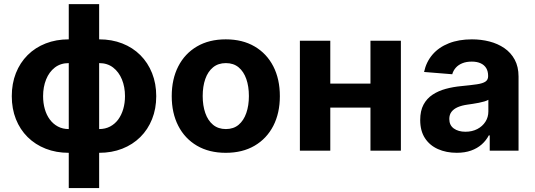

<svg xmlns="http://www.w3.org/2000/svg" viewBox="-20 -748 2655 953"><path d="M321.3 185.4V-727.5H472.1V185.4ZM321.3 10.5Q258.8 10.5 206.8 -9.9Q154.8 -30.3 117.1 -67.7Q79.4 -105.1 58.9 -156.7Q38.5 -208.3 38.5 -270.7Q38.5 -333.2 58.9 -385Q79.4 -436.8 117.1 -474.5Q154.8 -512.1 206.8 -532.4Q258.8 -552.7 321.3 -552.7H349.4V10.5ZM321.3 -107.4H338.3V-434.8H321.3Q280.7 -434.8 252.2 -412.8Q223.8 -390.8 208.9 -353.7Q193.9 -316.5 193.9 -270.7Q193.9 -236.4 202.4 -206.7Q210.8 -177.1 227.3 -154.8Q243.8 -132.6 267.4 -120Q291 -107.4 321.3 -107.4ZM472.1 10.5H444.3V-552.7H472.1Q534.8 -552.7 586.8 -532.4Q638.8 -512.1 676.5 -474.5Q714.2 -436.8 734.8 -385Q755.5 -333.2 755.5 -270.7Q755.5 -208.3 734.8 -156.7Q714.2 -105.1 676.5 -67.7Q638.8 -30.3 586.8 -9.9Q534.8 10.5 472.1 10.5ZM472.1 -107.4Q502.6 -107.4 526.5 -120Q550.3 -132.6 566.7 -154.8Q583 -177.1 591.7 -206.7Q600.4 -236.4 600.4 -270.7Q600.4 -316.5 585.2 -353.7Q570 -390.8 541.5 -412.8Q513 -434.8 472.1 -434.8H456.1V-107.4Z M1100.6 10.5Q1017.8 10.5 957.6 -24.8Q897.4 -60.1 864.9 -123.4Q832.4 -186.7 832.4 -270.7Q832.4 -355.3 864.9 -418.7Q897.4 -482.1 957.6 -517.4Q1017.8 -552.7 1100.6 -552.7Q1183.6 -552.7 1243.8 -517.4Q1304 -482.1 1336.6 -418.7Q1369.1 -355.3 1369.1 -270.7Q1369.1 -186.7 1336.6 -123.4Q1304 -60.1 1243.8 -24.8Q1183.6 10.5 1100.6 10.5ZM1101.2 -107.4Q1139.1 -107.4 1164.4 -128.6Q1189.6 -149.8 1202.5 -187Q1215.4 -224.1 1215.4 -271.3Q1215.4 -319.1 1202.5 -356Q1189.6 -392.8 1164.4 -413.8Q1139.1 -434.8 1101.2 -434.8Q1063.2 -434.8 1037.5 -413.8Q1011.9 -392.8 999 -356Q986.1 -319.1 986.1 -271.3Q986.1 -224.1 999 -187Q1011.9 -149.8 1037.5 -128.6Q1063.2 -107.4 1101.2 -107.4Z M1861.1 -332.9V-213.8H1576.8V-332.9ZM1619.4 -545.9V0H1468.5V-545.9ZM1969.8 -545.9V0H1818.8V-545.9Z M2247 10.4Q2194.9 10.4 2153.8 -8Q2112.6 -26.3 2089.2 -62.4Q2065.7 -98.5 2065.7 -152.3Q2065.7 -198 2082.2 -228.7Q2098.7 -259.4 2127.5 -278.3Q2156.3 -297.2 2193.1 -307.1Q2229.9 -317 2270.6 -320.7Q2318.1 -325.3 2347.1 -329.6Q2376.2 -333.9 2389.5 -342.9Q2402.8 -352 2402.8 -369.3V-371.7Q2402.8 -394.2 2393.3 -410Q2383.7 -425.7 2365.6 -433.9Q2347.5 -442.2 2321.8 -442.2Q2294.6 -442.2 2274.8 -434.1Q2254.9 -426 2242.4 -411.9Q2229.9 -397.8 2224.7 -379.5L2084.9 -390.8Q2095.5 -440.6 2126.7 -477Q2157.9 -513.3 2207.5 -533Q2257 -552.7 2322.4 -552.7Q2367.8 -552.7 2409.3 -542.1Q2450.8 -531.4 2483.4 -509.1Q2516 -486.7 2534.9 -451.7Q2553.8 -416.7 2553.8 -368.2V0H2410.8V-76H2406.2Q2392.9 -50.5 2370.9 -31.1Q2349 -11.7 2318.3 -0.7Q2287.5 10.4 2247 10.4ZM2290.1 -94.1Q2323.5 -94.1 2349.2 -107.5Q2374.8 -120.9 2389.4 -143.7Q2404 -166.5 2404 -194.9V-252.7Q2397.2 -248.4 2384.7 -244.6Q2372.2 -240.8 2356.8 -237.8Q2341.4 -234.8 2326.3 -232.5Q2311.2 -230.3 2298.9 -228.5Q2272.1 -224.7 2252.1 -216.1Q2232.1 -207.4 2221.1 -193.1Q2210.1 -178.8 2210.1 -157.4Q2210.1 -126.3 2232.6 -110.2Q2255.1 -94.1 2290.1 -94.1Z"/></svg>

Font: Inter
Style: Regular
Weight: 400
Designer: Rasmus Andersson
Foundry: rsms
Version: Version 4.000;git-8c9346024